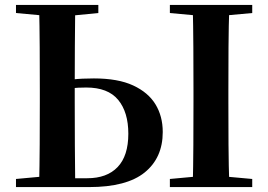

<svg xmlns="http://www.w3.org/2000/svg" viewBox="-20 -761 1092 781"><path d="M213 0V-36H335Q415 -36 458.5 -81.5Q502 -127 502 -217Q502 -305 460.5 -355Q419 -405 331 -405Q298 -405 269.5 -402Q241 -399 213 -391V-428Q243 -434 277.5 -438Q312 -442 362 -442Q460 -442 521.5 -413.5Q583 -385 612.5 -336.5Q642 -288 642 -224Q642 -119 568.5 -59.5Q495 0 342 0ZM139 0Q141 -87 141.5 -173.5Q142 -260 142 -346V-394Q142 -481 141.5 -568.5Q141 -656 139 -741H286Q285 -655 284.5 -571Q284 -487 284 -418V-346Q284 -258 284.5 -171.5Q285 -85 286 0ZM764 0Q766 -85 766.5 -171.5Q767 -258 767 -346V-394Q767 -481 766.5 -567.5Q766 -654 764 -741H913Q910 -656 909.5 -568.5Q909 -481 909 -394V-347Q909 -260 909.5 -173.5Q910 -87 913 0ZM45 -708V-741H380V-708L237 -694H198ZM671 0V-33L823 -47H852L1006 -33V0ZM671 -708V-741H1006V-708L852 -694H823ZM45 0V-33L198 -47H213V0Z"/></svg>

Font: Noto Serif TC
Style: Bold
Weight: 700
Designer: Ryoko NISHIZUKA 西塚涼子 (kana & ideographs); Frank Grießhammer (Latin, Greek & Cyrillic); Wenlong ZHANG 张文龙 (bopomofo); San
Foundry: Adobe
Version: Version 2.002-H1;hotconv 1.1.0;makeotfexe 2.6.0